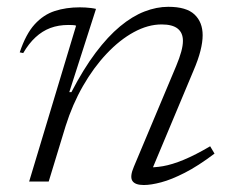

<svg xmlns="http://www.w3.org/2000/svg" viewBox="-20 -520 668 550"><path d="M46.5 -368 36.5 -370Q54 -422.5 79.2 -450.2Q104.5 -478 137 -488.5Q169.5 -499 208.5 -499Q216.5 -499 224.8 -498.5Q233 -498 241 -497Q249 -496 255 -494.5L178.5 -256H184.5Q219 -322.5 254 -369Q289 -415.5 324 -444.5Q359 -473.5 393.8 -487Q428.5 -500.5 462 -500.5Q514 -500.5 537.2 -478.5Q560.5 -456.5 560.5 -419Q560.5 -399.5 554.2 -374.5Q548 -349.5 534 -317L409.5 -20L400.5 -41Q421 -39.5 447 -44Q473 -48.5 506.2 -62.2Q539.5 -76 582 -101L594.5 -80Q547.5 -44.5 509.2 -25Q471 -5.5 441.8 2.2Q412.5 10 392 10Q366.5 10 359 -2.2Q351.5 -14.5 363.5 -42.5L484.5 -330.5Q494.5 -354.5 499.2 -372Q504 -389.5 504 -403Q504 -426 489 -438Q474 -450 443 -450Q404 -450 363.5 -428Q323 -406 285.5 -366.2Q248 -326.5 217.8 -273.8Q187.5 -221 168 -159L119.5 0H63.5L198 -446.5Q194 -448 188 -448.2Q182 -448.5 176 -448.5Q147.5 -448.5 124.2 -439.8Q101 -431 81.8 -413.2Q62.5 -395.5 46.5 -368Z"/></svg>

Font: Newsreader 9pt Light
Style: Italic
Weight: 300
Italic angle: -17°
Designer: Hugues Gentile
Foundry: Production Type
Version: Version 1.003